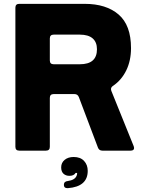

<svg xmlns="http://www.w3.org/2000/svg" viewBox="-20 -783 748 998"><path d="M80 0Q60 0 60 -20V-743Q60 -763 80 -763H420Q532 -763 596.5 -707.5Q661 -652 661 -533Q661 -468 636.5 -417.5Q612 -367 568 -337Q557 -330 557 -320Q557 -316 559 -310L675 -23Q677 -17 677 -14Q677 0 659 0H512Q495 0 489 -16L390 -278Q384 -294 367 -294H259Q239 -294 239 -274V-20Q239 0 219 0ZM395 -449Q484 -449 484 -527Q484 -564 461.5 -583.5Q439 -603 395 -603H259Q239 -603 239 -583V-469Q239 -449 259 -449ZM330 195Q312 195 312 178Q312 160 332 158Q369 153 378 131Q381 125 381 116H373Q364 131 341 131Q322 131 310 120Q298 109 298 87Q298 63 316 48Q334 33 363 33Q398 33 417 53.5Q436 74 436 105Q436 187 333 195Z"/></svg>

Font: Open Sauce Two Black
Style: Regular
Weight: 900
Designer: Alfredo Marco Pradil
Foundry: Creative Sauce Fz LLC
Version: Version 1.477